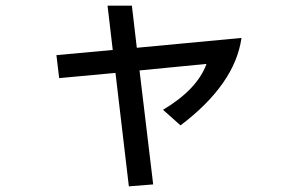

<svg xmlns="http://www.w3.org/2000/svg" viewBox="-20 -615 1040 686"><path d="M478.5 -363.3Q538.1 -369.1 717.8 -386.7Q701.2 -340.8 662.1 -299.8Q623 -258.8 562.5 -222.7Q583 -204.1 625 -167Q721.7 -240.2 776.4 -318.4Q831.1 -396.5 842.8 -479.5Q717.8 -467.8 468.8 -444.3Q464.8 -481.4 451.2 -594.7Q429.7 -594.7 364.3 -594.7Q369.1 -555.7 382.8 -436.5Q332 -431.6 181.6 -418Q183.6 -397.5 191.4 -335.9Q241.2 -340.8 392.6 -354.5Q404.3 -252.9 440.4 50.8Q461.9 48.8 527.3 43.9Q515.6 -57.6 478.5 -363.3Z"/></svg>

Font: Aptus Gothic JP
Style: Medium
Weight: 400
Designer: Fuminori Ogawa / Motoya
Version: Version 1